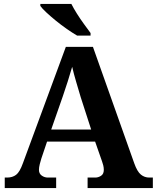

<svg xmlns="http://www.w3.org/2000/svg" viewBox="-20 -951 793 971"><path d="M4 0V-53H16Q43 -53 61.5 -67Q80 -81 96 -126L313 -714H450L659 -125Q674 -83 692.5 -68Q711 -53 735 -53H753V0H423V-53H462Q477 -53 491 -62Q505 -71 505 -92Q505 -104 502 -115.5Q499 -127 496 -135L461 -235H218L189 -149Q185 -137 181 -120.5Q177 -104 177 -92Q177 -73 191 -63Q205 -53 222 -53H264V0ZM239 -296H441L388 -460Q378 -494 365.5 -536Q353 -578 345 -613Q336 -581 323 -540.5Q310 -500 298 -465ZM370 -771Q346 -785 318 -804.5Q290 -824 263 -846Q236 -868 214.5 -888Q193 -908 184 -921V-931H341Q352 -909 369 -882Q386 -855 405 -829Q424 -803 438 -784V-771Z"/></svg>

Font: Noto Serif Yezidi
Style: Bold
Weight: 700
Designer: Dalton Maag Ltd
Foundry: Dalton Maag Ltd
Version: Version 1.001; ttfautohint (v1.8.4.7-5d5b)